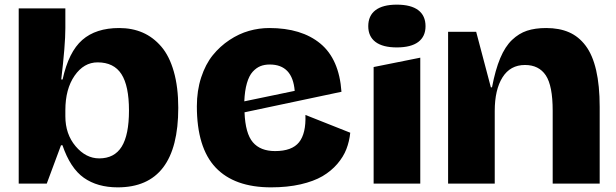

<svg xmlns="http://www.w3.org/2000/svg" viewBox="-20 -786 2637 822"><path d="M60.1 0V-750H259.8V-666Q259.8 -593.3 242.2 -445.8H248Q273.9 -564 332.3 -615Q390.6 -666 490.2 -666Q545.9 -666 590.8 -646.5Q635.7 -627 670.4 -586.7Q705.1 -546.4 724.1 -479.7Q743.2 -413.1 743.2 -324.2Q743.2 16.1 483.9 16.1Q397 16.1 338.9 -24.9Q280.8 -65.9 247.1 -165V-164.1H241.2L180.2 0ZM259.8 -288.1Q259.8 -211.9 303.7 -159.9Q347.7 -107.9 404.8 -107.9Q469.7 -107.9 501 -158.2Q532.2 -208.5 532.2 -313Q532.2 -418.5 499.8 -468.8Q467.3 -519 397.9 -519Q338.9 -519 299.3 -461.9Q259.8 -404.8 259.8 -314Z M822.8 -331.1Q822.8 -397.9 841.3 -454.6Q859.9 -511.2 890.9 -549.6Q921.9 -587.9 962.4 -614.7Q1002.9 -641.6 1045.9 -653.8Q1088.9 -666 1132.8 -666Q1271 -666 1351.6 -599.4Q1432.1 -532.7 1441.9 -393.1L1026.9 -305.2Q1030.3 -214.8 1062.5 -177Q1094.7 -139.2 1157.7 -139.2Q1230 -139.2 1260.3 -177Q1290.5 -214.8 1287.6 -293.9L1479.5 -217.8Q1475.6 -180.2 1462.9 -147.5Q1450.2 -114.7 1424.1 -84.2Q1397.9 -53.7 1360.6 -31.7Q1323.2 -9.8 1266.8 3.2Q1210.4 16.1 1140.6 16.1Q983.4 16.1 903.1 -68.8Q822.8 -153.8 822.8 -331.1ZM1134.8 -509.8Q1112.3 -509.8 1094.7 -502.7Q1077.1 -495.6 1061.8 -478.8Q1046.4 -461.9 1037.1 -429.9Q1027.8 -397.9 1025.9 -352.1L1241.7 -397Q1232.4 -509.8 1134.8 -509.8Z M1678.7 -583Q1618.7 -583 1587.6 -606.4Q1556.6 -629.9 1556.6 -673.8Q1556.6 -718.8 1587.6 -742.4Q1618.7 -766.1 1678.7 -766.1Q1739.7 -766.1 1770.8 -742.4Q1801.8 -718.8 1801.8 -673.8Q1801.8 -629.9 1770.8 -606.4Q1739.7 -583 1678.7 -583ZM1779.3 0H1579.6V-499L1779.3 -539.1Z M1898.4 -649.9H2018.6L2081.5 -412.1H2086.4Q2100.6 -486.8 2121.6 -536.9Q2142.6 -586.9 2172.1 -615Q2201.7 -643.1 2236.3 -654.5Q2271 -666 2318.4 -666Q2374.5 -666 2416 -647.9Q2457.5 -629.9 2487.3 -590.3Q2517.1 -550.8 2532.2 -485.4Q2547.4 -419.9 2547.4 -328.1V0H2346.2V-312Q2346.2 -418.9 2316.7 -463.4Q2287.1 -507.8 2227.5 -507.8Q2164.6 -507.8 2131.3 -454.8Q2098.1 -401.9 2098.1 -311V0H1898.4Z"/></svg>

Font: Mayenne Sans Regular
Style: Regular
Weight: 600
Width: 6
Designer: Jérémy Landes — Studio Triple
Foundry: Jérémy Landes — Studio Triple
Version: Version 1.001;hotconv 1.0.109;makeotfexe 2.5.65596